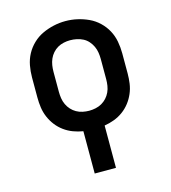

<svg xmlns="http://www.w3.org/2000/svg" viewBox="-111 -620 822 925"><g transform="rotate(-15 300.0 -158.0)"><path d="M247 215V4Q222 0 198 -9Q174 -18 153.5 -33Q133 -48 117.5 -68Q102 -88 92 -111.5Q82 -135 78.5 -160Q75 -185 75 -210V-310Q75 -340 80.5 -369.5Q86 -399 100 -425Q114 -451 136 -472Q158 -493 185 -505.5Q212 -518 241 -524.5Q270 -531 300 -531Q330 -531 359 -524.5Q388 -518 415 -505.5Q442 -493 464 -472Q486 -451 500 -425Q514 -399 519.5 -369.5Q525 -340 525 -310V-210Q525 -185 521.5 -160Q518 -135 508 -111.5Q498 -88 482.5 -68Q467 -48 446.5 -33Q426 -18 402 -9Q378 0 353 4V215ZM300 -84Q316 -84 332.5 -87.5Q349 -91 363 -99Q377 -107 388 -119Q399 -131 406 -146Q413 -161 415.5 -177.5Q418 -194 418 -210V-310Q418 -326 415.5 -342.5Q413 -359 406 -374Q399 -389 388 -401.5Q377 -414 362.5 -421.5Q348 -429 331.5 -432.5Q315 -436 298 -436Q282 -436 266 -432.5Q250 -429 236 -421Q222 -413 211 -400.5Q200 -388 193.5 -373Q187 -358 184.5 -342Q182 -326 182 -310V-210Q182 -194 184.5 -177.5Q187 -161 194 -146Q201 -131 212 -119Q223 -107 237 -99Q251 -91 267.5 -87.5Q284 -84 300 -84Z"/></g></svg>

Font: Zed Mono Semibold Extended
Style: Regular
Weight: 600
Width: 7
Monospace: yes
Designer: Belleve Invis
Foundry: Belleve Invis
Version: Version 1.0.0; ttfautohint (v1.8.4)